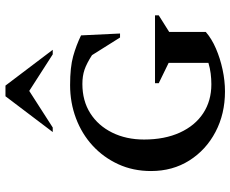

<svg xmlns="http://www.w3.org/2000/svg" viewBox="-92 -760 862 719"><g transform="rotate(-90 339.5 -401.0)"><path d="M356 10Q272 10 204.5 -25.5Q137 -61 97.5 -123.5Q58 -186 58 -267Q58 -334 83.5 -389.5Q109 -445 153 -485.5Q197 -526 255.5 -548Q314 -570 380 -570Q447 -570 488 -558.5Q529 -547 566 -529L573 -383H558L492 -488Q461 -508 437.5 -516Q414 -524 384 -524Q321 -524 274.5 -494.5Q228 -465 202 -412.5Q176 -360 176 -293Q176 -216 202 -159Q228 -102 274.5 -71.5Q321 -41 383 -41Q403 -41 423 -43.5Q443 -46 463 -52V-201L387 -238V-252H641V-238L579 -199V-62Q554 -40 517 -24Q480 -8 438 1Q396 10 356 10ZM204 -635 338 -812H378L512 -635H495L358 -723L221 -635Z"/></g></svg>

Font: Spectral SC SemiBold
Style: Regular
Weight: 600
Designer: Jean-Baptiste Levee
Foundry: Production Type
Version: Version 2.001